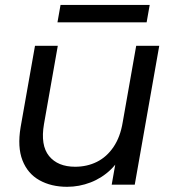

<svg xmlns="http://www.w3.org/2000/svg" viewBox="-20 -729 680 758"><path d="M608.7 -548.3 512 0H421L517.7 -548.3ZM208.2 -548.3 153.7 -239.4Q139.2 -155.5 173.6 -113.1Q208.1 -70.7 276.7 -70.7Q323.6 -70.7 362.5 -90Q401.4 -109.3 428.2 -148.9Q455 -188.4 464.5 -246.7L468.5 -140.1Q452 -93 417.3 -59.6Q382.5 -26.2 337.6 -8.8Q292.6 8.5 245 8.5Q182.2 8.5 135.7 -17.5Q89.2 -43.5 68.7 -96Q48.2 -148.5 61.4 -227L118.2 -548.3ZM206.9 -640.9 219 -709.5H571L558.9 -640.9Z"/></svg>

Font: Poppins Variable
Style: Italic
Weight: 100
Italic angle: -10°
Designer: Jonny Pinhorn
Foundry: Indian Type Foundry
Version: Version 6.000